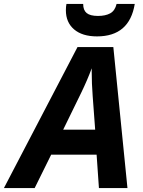

<svg xmlns="http://www.w3.org/2000/svg" viewBox="-80 -956 728 976"><path d="M605 -936Q578.1 -771 413.1 -771Q338.4 -771 296.6 -806.6Q254.9 -842.3 254.9 -903.8Q254.9 -922.4 257.8 -936H342.8Q342.8 -904.3 360.6 -889.6Q378.4 -875 418 -875Q456.1 -875 480.2 -888.2Q504.4 -901.4 512.7 -936ZM411.1 -169.9H180.2L96.2 0H-60.1L314 -716.8H496.1L567.9 0H422.9ZM403.8 -296.9 391.1 -467.8Q386.2 -531.7 386.2 -591.3V-608.9Q364.7 -550.3 333 -484.9L241.2 -296.9Z"/></svg>

Font: Zoram GWebM
Style: Bold Italic
Weight: 700
Italic angle: -12°
Foundry: Ascender Corporation
Version: Version 1.000